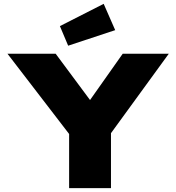

<svg xmlns="http://www.w3.org/2000/svg" viewBox="-20 -980 918 1000"><path d="M340 0V-329L354 -264L19 -700H270L518 -366L384 -367L619 -700H859L549 -274L558 -337V0ZM335 -742 292 -844 520 -960 580 -823Z"/></svg>

Font: Lexend Giga Black
Style: Regular
Weight: 900
Designer: Bonnie Shaver-Troup, Thomas Jockin
Foundry: Lexend
Version: Version 1.007